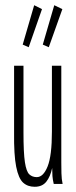

<svg xmlns="http://www.w3.org/2000/svg" viewBox="-20 -705 290 736"><path d="M113 11Q86 11 68.5 -5Q51 -21 42 -66Q33 -111 34 -197V-453H70V-197Q70 -119 75.5 -83Q81 -47 92.5 -36.5Q104 -26 121 -26Q146 -26 162.5 -67Q179 -108 179 -201V-453H215V-82Q215 -64 215.5 -41Q216 -18 220 0H186Q182 -17 181 -30.5Q180 -44 180 -61Q173 -28 157.5 -8.5Q142 11 113 11ZM167 -524 144 -534 188 -685 219 -670ZM90 -524 67 -534 111 -685 141 -670Z"/></svg>

Font: Inconsolata UltraCondensed Light
Style: Regular
Weight: 300
Width: 1
Monospace: yes
Designer: Raph Levien, Cyreal, Brenton Simpson
Foundry: Raph Levien, Cyreal, Google
Version: Version 3.001; ttfautohint (v1.8.2.53-6de2)